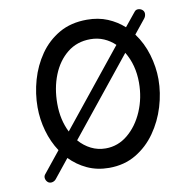

<svg xmlns="http://www.w3.org/2000/svg" viewBox="-69 -598 697 711"><g transform="rotate(-10 279.5 -243.0)"><path d="M56.6 42.5Q49.3 37.1 47.1 28.3Q44.9 19.5 49.8 12.7L114.7 -67.9Q90.8 -104 78.4 -147.9Q65.9 -191.9 65.9 -237.3Q65.9 -288.6 80.3 -339.4Q94.7 -390.1 124 -432.4Q153.3 -474.6 197.5 -500Q241.7 -525.4 301.8 -525.4Q344.7 -525.4 379.2 -511Q413.6 -496.6 439.9 -472.7L481.9 -524.4Q487.3 -531.2 496.8 -530.5Q506.3 -529.8 512.7 -523.4Q518.6 -517.1 517.8 -508.3Q517.1 -499.5 511.7 -492.7L469.2 -439.9Q497.1 -402.3 511 -355.5Q524.9 -308.6 524.9 -262.7Q524.9 -211.4 509.3 -159.9Q493.7 -108.4 463.6 -65.7Q433.6 -22.9 389.6 3.2Q345.7 29.3 288.6 29.3Q243.7 29.3 206.8 12.2Q169.9 -4.9 142.1 -33.7L86.4 35.6Q81.1 42.5 72.5 44.7Q64 46.9 56.6 42.5ZM301.8 -452.1Q251.5 -452.1 215.1 -422.9Q178.7 -393.6 159.4 -345Q140.1 -296.4 140.1 -237.3Q140.1 -177.2 164.1 -129.4L393.6 -414.6Q375.5 -432.1 352.3 -442.1Q329.1 -452.1 301.8 -452.1ZM451.7 -262.7Q451.7 -329.1 420.9 -379.9L189 -91.8Q208.5 -69.3 233.9 -56.6Q259.3 -43.9 288.6 -43.9Q335 -43.9 371.8 -74.5Q408.7 -105 430.2 -155Q451.7 -205.1 451.7 -262.7Z"/></g></svg>

Font: Mikhak Regular
Style: Regular
Weight: 400
Designer: Amin Abedi
Version: Version 3.3